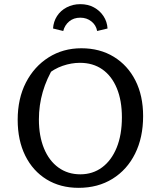

<svg xmlns="http://www.w3.org/2000/svg" viewBox="-20 -894 765 923"><path d="M358 9Q270 9 204 -31.5Q138 -72 101.5 -145.5Q65 -219 65 -318Q65 -420 104.5 -497Q144 -574 213.5 -618Q283 -662 371 -662Q460 -662 527 -621Q594 -580 631 -507Q668 -434 668 -336Q668 -233 629.5 -155.5Q591 -78 521 -34.5Q451 9 358 9ZM366 -56Q426 -56 471 -89.5Q516 -123 541 -184.5Q566 -246 566 -330Q566 -411 541.5 -470Q517 -529 472 -560.5Q427 -592 364 -592Q323 -592 281 -577.5Q239 -563 204 -533L241 -576Q167 -456 167 -320Q167 -240 191.5 -180.5Q216 -121 261 -88.5Q306 -56 366 -56ZM366 -874Q403 -874 431.5 -858.5Q460 -843 477.5 -816.5Q495 -790 497 -757L447 -745Q442 -773 419.5 -791Q397 -809 366 -809Q334 -809 312.5 -791Q291 -773 284 -745L235 -757Q237 -790 254 -816.5Q271 -843 300.5 -858.5Q330 -874 366 -874Z"/></svg>

Font: Piazzolla 24pt Medium
Style: Regular
Weight: 500
Designer: Juan Pablo del Peral
Foundry: Huerta Tipografica
Version: Version 2.005